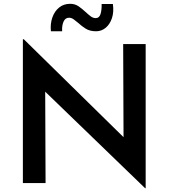

<svg xmlns="http://www.w3.org/2000/svg" viewBox="-20 -960 884 1007"><path d="M741 27 182 -513 217 -499 219 0H100V-754H105L655 -214L628 -223L626 -729H744V27ZM484 -796Q451 -796 429 -810Q407 -824 390 -840Q378 -850 366.5 -858.5Q355 -867 342 -867Q322 -867 313 -846Q304 -825 306 -796H247Q243 -835 254.5 -868Q266 -901 290 -920.5Q314 -940 348 -940Q374 -940 393.5 -926Q413 -912 429 -897Q443 -884 455.5 -874.5Q468 -865 482 -865Q501 -865 507.5 -887Q514 -909 513 -939H572Q578 -897 567 -864.5Q556 -832 534 -814Q512 -796 484 -796Z"/></svg>

Font: Reem Kufi Fun Medium
Style: Regular
Weight: 500
Designer: Khaled Hosny
Version: Version 1.005